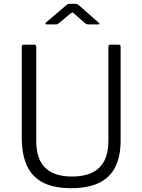

<svg xmlns="http://www.w3.org/2000/svg" viewBox="-20 -976 746 1006"><path d="M612 -240Q612 -155 583 -99Q554 -43 496 -16.5Q438 10 353 10Q263 10 206 -19Q149 -48 121.5 -107Q94 -166 94 -256V-729Q94 -742 104 -742H158Q170 -742 170 -730V-236Q170 -143 217 -97Q264 -51 358 -51Q420 -51 462.5 -71.5Q505 -92 526.5 -133.5Q548 -175 548 -239V-731Q548 -742 558 -742H602Q612 -742 612 -731V-240ZM425 -855 369 -904Q362 -911 359.5 -911Q357 -911 348 -904L289 -855Q283 -850 280.5 -849Q278 -848 272 -848H225Q219 -848 218.5 -851.5Q218 -855 222 -859L324 -946Q329 -950 333.5 -953Q338 -956 346 -956H377Q384 -956 387.5 -952.5Q391 -949 395 -947L495 -859Q508 -848 494 -848H442Q438 -848 434 -849.5Q430 -851 425 -855Z"/></svg>

Font: Libre Franklin Thin Light
Style: Regular
Weight: 300
Version: Version 3.000